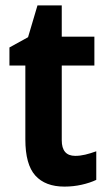

<svg xmlns="http://www.w3.org/2000/svg" viewBox="-20 -733 401 712"><path d="M259 -155Q277 -155 296 -159.5Q315 -164 337 -172V-66Q314 -55 283 -48Q252 -41 219 -41Q148 -41 111 -82Q74 -123 74 -216V-490H15V-557L84 -595L119 -713H209V-597H330V-490H209V-213Q209 -155 259 -155Z"/></svg>

Font: Noto Sans Tamil UI Condensed
Style: Bold
Weight: 700
Width: 3
Designer: Jelle Bosma - Monotype Design Team
Foundry: Monotype Imaging Inc.
Version: Version 2.004; ttfautohint (v1.8.4.7-5d5b)